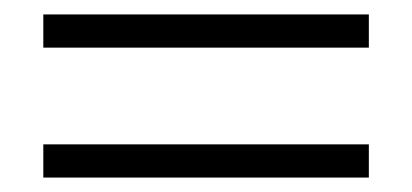

<svg xmlns="http://www.w3.org/2000/svg" viewBox="-20 -442 571 266"><path d="M40 -422H491V-376H40ZM40 -242H491V-196H40Z"/></svg>

Font: Inknut Antiqua Medium
Style: Regular
Weight: 500
Designer: Claus Eggers Sørensen
Foundry: Claus Eggers Sørensen
Version: Version 1.003; ttfautohint (v1.8.2) -l 8 -r 50 -G 200 -x 14 